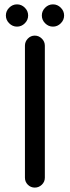

<svg xmlns="http://www.w3.org/2000/svg" viewBox="-20 -850 318 876"><path d="M6.8 -779.3Q6.8 -799.8 22 -814.9Q37.1 -830.1 57.6 -830.1Q78.1 -830.1 93.3 -814.9Q108.4 -799.8 108.4 -779.3Q108.4 -758.8 93.3 -743.7Q78.1 -728.5 57.6 -728.5Q37.1 -728.5 22 -743.7Q6.8 -758.8 6.8 -779.3ZM170.9 -779.3Q170.9 -799.8 186 -814.9Q201.2 -830.1 221.7 -830.1Q242.2 -830.1 257.3 -814.9Q272.5 -799.8 272.5 -779.3Q272.5 -758.8 257.3 -743.7Q242.2 -728.5 221.7 -728.5Q201.2 -728.5 186 -743.7Q170.9 -758.8 170.9 -779.3ZM93.8 -39.1V-641.6Q93.8 -660.2 106.9 -673.8Q120.1 -687.5 138.7 -687.5Q157.2 -687.5 170.9 -673.8Q184.6 -660.2 184.6 -641.6V-39.1Q184.6 -20.5 170.9 -7.3Q157.2 5.9 138.7 5.9Q120.1 5.9 106.9 -7.3Q93.8 -20.5 93.8 -39.1Z"/></svg>

Font: jf-openhuninn-1.0
Style: Regular
Weight: 400
Designer: [Kosugi Maru]
      Designed by Motoya company      

      [Varela Round]
      Joe Prince(Latin component); Avraham Co
Foundry: justfont CO.,LTD.
Version: 1.0